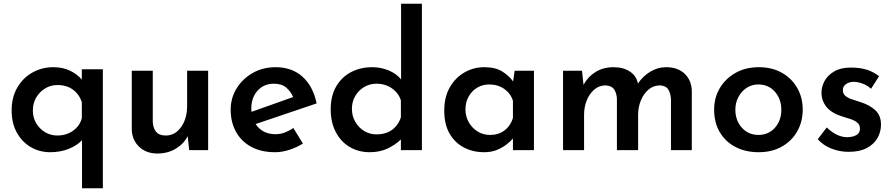

<svg xmlns="http://www.w3.org/2000/svg" viewBox="-20 -800 4761 1023"><path d="M247 11Q191 11 144.5 -16Q98 -43 70 -93Q42 -143 42 -212Q42 -282 72.5 -334Q103 -386 153.5 -414Q204 -442 264 -442Q314 -442 352 -424Q390 -406 416 -376V-431H528V203H417V-53Q391 -25 346.5 -7Q302 11 247 11ZM286 -78Q334 -78 370 -104Q406 -130 416 -171V-256Q402 -298 368.5 -322.5Q335 -347 286 -347Q250 -347 220.5 -329Q191 -311 173 -280.5Q155 -250 155 -211Q155 -173 173 -143Q191 -113 220.5 -95.5Q250 -78 286 -78Z M818 18Q760 18 722 -17.5Q684 -53 682 -109V-423H794V-149Q796 -117 812 -97.5Q828 -78 863 -78Q913 -78 945 -123Q977 -168 977 -236V-423H1089V0H988L980 -75Q960 -34 917 -8Q874 18 818 18Z M1446 11Q1371 11 1318 -18Q1265 -47 1237 -98.5Q1209 -150 1209 -215Q1209 -278 1241 -329.5Q1273 -381 1327 -411.5Q1381 -442 1448 -442Q1535 -442 1591.5 -391.5Q1648 -341 1667 -249L1342 -139Q1378 -85 1448 -85Q1474 -85 1497.5 -94Q1521 -103 1543 -118L1594 -35Q1560 -14 1521 -1.5Q1482 11 1446 11ZM1319 -221Q1319 -213 1320 -204L1542 -283Q1530 -311 1506 -332.5Q1482 -354 1439 -354Q1386 -354 1352.5 -317Q1319 -280 1319 -221Z M1950 11Q1890 11 1843 -17Q1796 -45 1769 -96.5Q1742 -148 1742 -218Q1742 -289 1771 -339Q1800 -389 1850 -415.5Q1900 -442 1964 -442Q2010 -442 2051.5 -424.5Q2093 -407 2117 -377V-780H2228V0H2116V-57Q2085 -27 2043.5 -8Q2002 11 1950 11ZM1986 -84Q2035 -84 2068.5 -108Q2102 -132 2116 -175V-265Q2104 -304 2068.5 -329Q2033 -354 1986 -354Q1950 -354 1920.5 -336.5Q1891 -319 1873 -289Q1855 -259 1855 -220Q1855 -182 1873 -151Q1891 -120 1920.5 -102Q1950 -84 1986 -84Z M2560 11Q2500 11 2452 -14Q2404 -39 2375.5 -88Q2347 -137 2347 -211Q2347 -283 2376.5 -334.5Q2406 -386 2454.5 -414Q2503 -442 2560 -442Q2619 -442 2655.5 -419.5Q2692 -397 2714 -366L2722 -423H2825V0H2713V-62Q2702 -49 2681 -32Q2660 -15 2629.5 -2Q2599 11 2560 11ZM2591 -81Q2636 -81 2668 -105Q2700 -129 2713 -171V-263Q2701 -302 2667 -326Q2633 -350 2587 -350Q2552 -350 2523.5 -333.5Q2495 -317 2477.5 -286.5Q2460 -256 2460 -217Q2460 -179 2478 -148Q2496 -117 2525.5 -99Q2555 -81 2591 -81Z M3081 -423 3089 -348Q3113 -392 3154 -417Q3195 -442 3249 -442Q3301 -442 3336 -419Q3371 -396 3379 -355Q3406 -395 3445.5 -418.5Q3485 -442 3529 -442Q3592 -442 3628.5 -406.5Q3665 -371 3666 -315V0H3555V-272Q3553 -302 3541 -322.5Q3529 -343 3497 -345Q3461 -345 3435 -322.5Q3409 -300 3394.5 -264.5Q3380 -229 3380 -190V0H3267V-272Q3266 -302 3253 -322.5Q3240 -343 3207 -345Q3172 -345 3146 -322.5Q3120 -300 3106 -264.5Q3092 -229 3092 -190V0H2980V-423Z M3785 -216Q3785 -280 3815.5 -331Q3846 -382 3899.5 -412Q3953 -442 4023 -442Q4094 -442 4146.5 -412Q4199 -382 4228 -331Q4257 -280 4257 -216Q4257 -152 4228 -100.5Q4199 -49 4146 -19Q4093 11 4022 11Q3953 11 3899.5 -16.5Q3846 -44 3815.5 -95Q3785 -146 3785 -216ZM3898 -215Q3898 -177 3914 -146.5Q3930 -116 3957.5 -98.5Q3985 -81 4020 -81Q4075 -81 4109 -119.5Q4143 -158 4143 -215Q4143 -272 4109 -311Q4075 -350 4020 -350Q3985 -350 3957.5 -331.5Q3930 -313 3914 -282.5Q3898 -252 3898 -215Z M4502 9Q4454 9 4410.5 -8Q4367 -25 4337 -58L4385 -121Q4413 -94 4440.5 -81.5Q4468 -69 4493 -69Q4521 -69 4541.5 -79.5Q4562 -90 4562 -115Q4562 -135 4548 -146.5Q4534 -158 4512 -165.5Q4490 -173 4466 -180Q4411 -197 4384 -230Q4357 -263 4357 -306Q4357 -339 4374 -369.5Q4391 -400 4425.5 -420Q4460 -440 4514 -440Q4561 -440 4597 -429Q4633 -418 4664 -394L4621 -327Q4603 -344 4578.5 -353.5Q4554 -363 4534 -364Q4507 -365 4489 -353Q4471 -341 4471 -321Q4470 -301 4484.5 -289Q4499 -277 4522 -270Q4545 -263 4568 -255Q4614 -240 4644 -212.5Q4674 -185 4674 -136Q4674 -97 4655 -64Q4636 -31 4598 -11Q4560 9 4502 9Z"/></svg>

Font: Synthetic SemiBold
Style: Regular
Weight: 600
Designer: Santiago Orozco
Foundry: Typemade
Version: Version 2.000; ttfautohint (v1.8.4.7-5d5b)